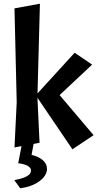

<svg xmlns="http://www.w3.org/2000/svg" viewBox="-20 -794 524 1034"><path d="M147 125Q147 94 78 85L96 -7L58 0L70 -243L58 -749L195 -774L182 -291L382 -510L476 -446L301 -282L484 -66L370 10L182 -267V-260L193 -25L161 -19L150 40Q190 50 211.5 69.5Q233 89 233 115Q233 152 192 182Q151 212 89 220L57 176Q147 160 147 125Z"/></svg>

Font: Acme
Style: Regular
Weight: 400
Designer: Juan Pablo del Peral
Foundry: Juan Pablo del Peral
Version: Version 1.002